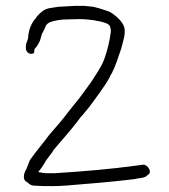

<svg xmlns="http://www.w3.org/2000/svg" viewBox="-20 -656 576 653"><path d="M68 -491C68 -478 84 -467 96 -476V-479C96 -483 97 -486 97 -486V-488L98 -490C104 -496 110 -504 116 -518C118 -526 121 -535 123 -542V-543H124C129 -552 134 -563 137 -571H138C140 -575 144 -577 146 -578V-579C163 -586 185 -590 209 -590C223 -590 236 -591 249 -591C268 -591 285 -589 301 -587C305 -586 308 -585 310 -585L321 -583C327 -581 348 -578 354 -567C356 -561 357 -556 357 -550V-549C353 -514 345 -485 335 -456C325 -428 305 -401 290 -377C271 -352 255 -327 236 -305L212 -275C192 -248 169 -222 148 -198C126 -168 103 -142 82 -112C78 -102 74 -93 71 -84V-83L70 -82C60 -65 56 -45 71 -37H72C78 -31 84 -26 92 -25C115 -23 138 -23 163 -23C177 -23 191 -24 205 -25C209 -25 214 -25 217 -26H218C283 -31 352 -37 413 -44C426 -46 438 -46 447 -49L462 -51C467 -52 471 -53 477 -56L481 -60C501 -69 482 -96 468 -96C467 -96 463 -95 460 -95L445 -93C358 -81 263 -73 168 -67H134C126 -68 118 -69 110 -71C114 -76 120 -83 123 -88L132 -102C133 -105 135 -108 138 -112C145 -121 151 -130 159 -140C159 -141 160 -144 163 -147C190 -179 219 -211 245 -245C250 -253 256 -260 262 -266C269 -274 276 -283 285 -294C307 -325 336 -361 354 -395V-396C356 -399 357 -402 358 -404H359C374 -434 381 -458 392 -490C400 -522 413 -553 396 -577C386 -593 369 -606 353 -616L335 -622C323 -626 311 -630 297 -633C288 -634 276 -635 267 -636H233C223 -635 211 -635 199 -634C192 -634 188 -633 179 -633C169 -631 157 -630 147 -628C128 -624 116 -612 104 -598C103 -596 102 -594 101 -593C88 -580 78 -556 76 -532C76 -520 68 -510 68 -500ZM132 -102V-103ZM163 -147V-148ZM262 -266V-267ZM392 -490V-491Z"/></svg>

Font: Scribbler
Style: Lt
Weight: 300
Designer: Mew Too
Foundry: Cannot Into Space Fonts
Version: Version 1.001